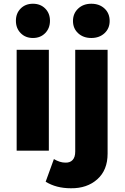

<svg xmlns="http://www.w3.org/2000/svg" viewBox="-20 -805 670 1026"><path d="M90.5 -628Q65 -654 65 -694Q65 -734 90.5 -759.5Q116 -785 156 -785Q196 -785 221.5 -759.5Q247 -734 247 -694Q247 -654 221.5 -628Q196 -602 156 -602Q116 -602 90.5 -628ZM69 0V-539H241V0ZM224 166 268 45Q300 64 329 64Q354 65 368 50Q382 35 382 5V-539H555V16Q555 104 500 153Q445 202 359 201Q280 201 224 166ZM566 -693Q566 -653 538.5 -627.5Q511 -602 468 -602Q425 -602 397.5 -627.5Q370 -653 370 -693Q370 -733 397.5 -759Q425 -785 468 -785Q511 -785 538.5 -759.5Q566 -734 566 -693Z"/></svg>

Font: Trueno
Style: Bd
Weight: 700
Designer: Julieta Ulanovsky
Foundry: Julieta Ulanovsky
Version: Version 3.001b